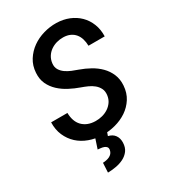

<svg xmlns="http://www.w3.org/2000/svg" viewBox="-224 -832 1035 1166"><g transform="rotate(-30 293.5 -249.0)"><path d="M411.6 -186.5Q415 -213.4 405.3 -232.9Q395.5 -252.4 378.4 -266.6Q361.3 -280.8 339.4 -290.5Q317.4 -300.3 296.4 -307.6Q259.8 -320.3 224.4 -338.9Q189 -357.4 161.4 -383.1Q133.8 -408.7 117.9 -442.4Q102.1 -476.1 105 -520Q107.9 -568.8 131.8 -606.7Q155.8 -644.5 191.9 -670.2Q228 -695.8 272.9 -708.7Q317.9 -721.7 362.8 -720.7Q410.2 -719.7 450 -703.6Q489.7 -687.5 518.6 -658.9Q547.4 -630.4 563 -590.8Q578.6 -551.3 577.1 -503.4H463.4Q462.9 -529.3 456.3 -551.3Q449.7 -573.2 436.3 -589.4Q422.9 -605.5 402.8 -614.7Q382.8 -624 355 -624.5Q331.1 -625 308.1 -618.4Q285.2 -611.8 266.4 -598.6Q247.6 -585.4 235.1 -565.7Q222.7 -545.9 219.7 -520.5Q216.8 -494.6 227.8 -476.3Q238.8 -458 257.1 -445.1Q275.4 -432.1 297.6 -423.1Q319.8 -414.1 339.8 -407.2Q377.4 -394 412.4 -374.5Q447.3 -355 473.6 -328.4Q500 -301.8 514.9 -266.8Q529.8 -231.9 526.9 -188Q523.4 -137.7 499.5 -100.3Q475.6 -63 439 -38.3Q402.3 -13.7 356.9 -1.7Q311.5 10.3 266.1 9.3Q217.3 8.3 174.3 -7.6Q131.3 -23.4 99.9 -52.2Q68.4 -81.1 50.5 -122.1Q32.7 -163.1 34.2 -213.9H148.4Q148.9 -184.6 157 -161.1Q165 -137.7 180.9 -121.1Q196.8 -104.5 219.7 -95.2Q242.7 -85.9 272.5 -85.4Q296.4 -85 319.8 -91.1Q343.3 -97.2 362.5 -109.9Q381.8 -122.6 395 -141.6Q408.2 -160.6 411.6 -186.5ZM300.8 2.9 291 30.8Q321.3 37.6 336.4 58.6Q351.6 79.6 350.6 110.4Q349.6 144 333.3 165.8Q316.9 187.5 292 200Q267.1 212.4 237.5 217.5Q208 222.7 180.7 223.1L184.1 156.2Q195.8 155.8 208.3 153.3Q220.7 150.9 231.2 145.8Q241.7 140.6 249.3 131.8Q256.8 123 259.3 108.9Q261.2 95.7 255.1 88.4Q249 81.1 239 77.4Q229 73.7 217.3 72.5Q205.6 71.3 196.3 70.3L218.3 3.9Z"/></g></svg>

Font: Roboto Mono Medium
Style: Italic
Weight: 500
Designer: Google
Version: Version 2.000985; 2015; ttfautohint (v1.3)